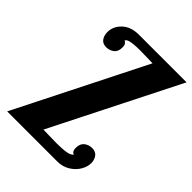

<svg xmlns="http://www.w3.org/2000/svg" viewBox="-213 -864 977 977"><g transform="rotate(45 276.0 -375.0)"><path d="M361 -696 11 0H372C396.7 0 418.8 -6 438.5 -18C458.2 -30 473.3 -45 484 -63C494.7 -81 500 -98.7 500 -116C500 -132 495.8 -145.7 487.5 -157C479.2 -168.3 466.3 -174 449 -174C433 -174 419 -169.3 407 -160C395 -150.7 389 -136 389 -116C389 -105.3 390.8 -97.5 394.5 -92.5C398.2 -87.5 402.3 -85 407 -85C401 -76.3 389.2 -70.5 371.5 -67.5C353.8 -64.5 331 -63 303 -63L250 -64C240 -64.7 225.7 -65 207 -65L552 -750H209C171 -750 141 -739.5 119 -718.5C97 -697.5 86 -673.3 86 -646C86 -630 90 -616.2 98 -604.5C106 -592.8 119 -587 137 -587C151.7 -587 165.2 -591.5 177.5 -600.5C189.8 -609.5 196 -624 196 -644C196 -654.7 194.2 -662.7 190.5 -668C186.8 -673.3 183 -676 179 -676C179 -690.7 209.7 -698 271 -698L327 -697C335.7 -696.3 347 -696 361 -696Z"/></g></svg>

Font: DonutKreme
Style: Regular
Weight: 400
Designer: Impallari Type
Foundry: Impallari Type
Version: Version 2.100